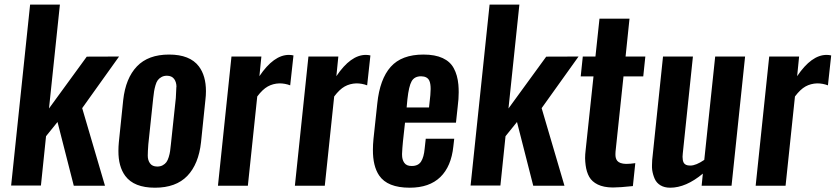

<svg xmlns="http://www.w3.org/2000/svg" viewBox="-20 -831 3739 859"><path d="M29.8 -1 114.7 -810.5H248L199.2 -345.7L368.2 -577.6L512.7 -578.1L347.7 -347.2L449.7 0H310.1L237.3 -285.2L186 -221.7L163.1 -1Z M683.6 -85.9Q697.8 -85.9 708 -91.6Q718.3 -97.2 724.4 -105.5Q730.5 -113.8 734.9 -128.2Q739.3 -142.6 741 -154.8Q742.7 -167 744.6 -185.5L766.6 -392.1Q768.1 -418.9 769 -441.4Q769 -442.9 769.5 -443.8Q769 -463.9 759.3 -477.5Q748.5 -492.2 726.6 -492.2Q712.9 -492.2 702.4 -486.3Q691.9 -480.5 685.8 -472.2Q679.7 -463.9 675.5 -449.2Q671.4 -434.6 669.4 -422.6Q667.5 -410.6 665.5 -392.1L643.6 -185.5Q641.1 -151.9 641.1 -134.8Q641.1 -114.3 650.9 -100.6Q661.1 -85.9 683.6 -85.9ZM540.5 -43.9Q509.3 -85.9 509.8 -156.2Q509.8 -174.8 511.7 -194.8L531.2 -383.3Q542 -481 592.5 -533.9Q643.1 -586.9 736.3 -586.9Q829.6 -586.9 869.6 -534.2Q901.4 -492.2 901.4 -422.9Q901.4 -404.3 898.9 -383.3L879.4 -194.8Q868.7 -96.7 817.9 -43.9Q767.1 8.8 673.3 8.8Q579.6 8.8 540.5 -43.9Z M955.1 0 1015.6 -578.1H1149.4L1140.6 -490.2Q1204.6 -585.4 1272.5 -585.4Q1282.7 -585.4 1293 -583L1278.3 -449.2Q1255.4 -458 1230 -458Q1201.2 -457 1178 -444.1Q1154.8 -431.2 1130.9 -399.4L1088.9 0Z M1299.3 0 1359.9 -578.1H1493.7L1484.9 -490.2Q1548.8 -585.4 1616.7 -585.4Q1627 -585.4 1637.2 -583L1622.6 -449.2Q1599.6 -458 1574.2 -458Q1545.4 -457 1522.2 -444.1Q1499 -431.2 1475.1 -399.4L1433.1 0Z M1813 8.8Q1713.4 8.8 1676.3 -45.9Q1647.9 -87.9 1648.4 -161.1Q1648.4 -183.6 1650.9 -209L1668 -368.2Q1679.2 -477.1 1728 -532Q1776.9 -586.9 1874.5 -586.9Q1926.8 -586.9 1960.7 -571Q1994.6 -555.2 2010.3 -525.4Q2026.9 -495.1 2030.8 -452.1Q2032.2 -436 2032.2 -418Q2032.2 -388.7 2027.8 -354.5L2020 -282.2H1792L1782.7 -197.3Q1779.8 -168 1778.8 -143.6Q1778.8 -141.1 1778.8 -138.2Q1778.8 -117.2 1788.1 -103.5Q1798.3 -87.9 1822.3 -88.4Q1851.1 -88.4 1863.8 -108.2Q1876.5 -127.9 1879.9 -166L1884.8 -210.4H2012.2L2008.3 -176.3Q1999 -86.4 1950 -38.8Q1900.9 8.8 1813 8.8ZM1799.3 -350.1H1899.4L1905.3 -405.3Q1906.7 -420.4 1906.7 -432.6Q1906.7 -457 1900.9 -469.7Q1892.1 -489.3 1863.8 -489.7Q1834.5 -489.7 1821.8 -467.8Q1809.1 -445.8 1802.7 -386.7Z M2085.4 -1 2170.4 -810.5H2303.7L2254.9 -345.7L2423.8 -577.6L2568.4 -578.1L2403.3 -347.2L2505.4 0H2365.7L2293 -285.2L2241.7 -221.7L2218.8 -1Z M2719.7 7.8Q2680.7 7.3 2654.5 -5.4Q2628.4 -18.1 2616.2 -39.8Q2604 -61.5 2600.1 -91.8Q2598.1 -106.4 2597.7 -123Q2597.7 -140.1 2600.1 -159.2L2635.3 -489.3H2578.1L2587.4 -578.1H2644L2662.1 -747.6H2796.4L2778.8 -578.1H2867.2L2857.9 -489.3H2769.5L2733.9 -152.8Q2733.4 -147 2733.4 -141.6Q2732.9 -122.1 2741.7 -111.3Q2752.4 -98.6 2780.8 -97.7Q2799.3 -97.7 2822.3 -101.1L2811.5 1.5Q2752.4 7.8 2723.6 7.8Q2721.7 7.8 2719.7 7.8Z M2978.5 8.8Q2953.1 8.8 2935.3 -1.7Q2917.5 -12.2 2909.2 -30.8Q2900.9 -49.8 2897.9 -70.3Q2896.5 -81.1 2897 -92.8Q2897 -103.5 2897.9 -115.2L2946.3 -578.1H3080.1L3034.7 -144Q3033.7 -136.2 3033.7 -129.4Q3033.7 -113.3 3038.6 -103.5Q3045.4 -90.3 3067.4 -90.3Q3068.4 -90.3 3068.8 -90.3Q3093.8 -90.3 3130.9 -115.7L3179.7 -578.1H3313.5L3252.9 0H3119.1L3124.5 -54.2Q3048.8 8.8 2978.5 8.8Z M3360.8 0 3421.4 -578.1H3555.2L3546.4 -490.2Q3610.4 -585.4 3678.2 -585.4Q3688.5 -585.4 3698.7 -583L3684.1 -449.2Q3661.1 -458 3635.7 -458Q3606.9 -457 3583.7 -444.1Q3560.5 -431.2 3536.6 -399.4L3494.6 0Z"/></svg>

Font: Oswald
Style: Medium
Weight: 500
Designer: Vernon Adams
Foundry: Vernon Adams
Version: 3.0; ttfautohint (v0.94.23-7a4d-dirty) -l 8 -r 50 -G 150 -x 